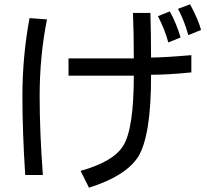

<svg xmlns="http://www.w3.org/2000/svg" viewBox="-20 -756 960 891"><path d="M854 -593Q835 -661 806 -715L862 -736Q900 -666 913 -617ZM761 -559Q745 -619 713 -681L768 -703Q783 -677 796.5 -643.5Q810 -610 818 -582ZM868 -420Q759 -409 681 -409Q682 -128 621 -28Q562 62 393 115L354 37Q507 -6 552 -80Q601 -159 601 -405H298V-485H601Q601 -603 597 -696H678Q681 -593 681 -489Q738 -489 868 -500ZM97 56Q84 -145 84 -311Q84 -494 117 -672L198 -666Q164 -495 164 -311Q164 -142 179 56Z"/></svg>

Font: LINE Seed Sans KR Regular
Style: Regular
Weight: 400
Designer: LINE VX Design & Sandoll Inc & Dalton Maag Ltd
Foundry: Sandoll Inc.
Version: Version 1.000